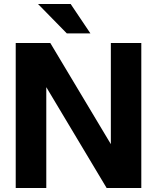

<svg xmlns="http://www.w3.org/2000/svg" viewBox="-20 -934 781 954"><path d="M509.8 0 210 -501V0H58.1V-720.2H230L530.8 -217.8V-720.2H682.1V0ZM168.9 -914.1H331.1L429.2 -768.1H312Z"/></svg>

Font: Aspekta 400
Style: Bold
Weight: 700
Designer: Ivo Dolenc
Version: Version 2.000